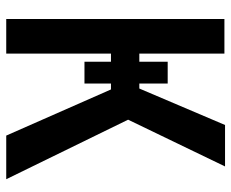

<svg xmlns="http://www.w3.org/2000/svg" viewBox="-83 -659 742 616"><g transform="rotate(90 288.0 -351.0)"><path d="M555 0 364 -391 514 -702H381L264 -427H248V-518H178V-427H152V-700H41V0H152V-336H178V-251H248V-336H267L415 0Z"/></g></svg>

Font: Advent Pro
Style: Bold
Weight: 700
Designer: VivaRado, Andreas Kalpakidis
Foundry: VivaRado, Andreas Kalpakidis
Version: Version 3.000